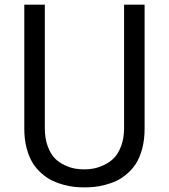

<svg xmlns="http://www.w3.org/2000/svg" viewBox="-20 -790 723 822"><path d="M599.1 -238.8Q599.1 -192.4 588.9 -154.1Q578.6 -115.7 562.5 -90.3Q546.4 -64.9 523.7 -45.7Q501 -26.4 478.3 -15.6Q455.6 -4.9 429.2 1.7Q402.8 8.3 382.8 10.3Q362.8 12.2 341.8 12.2Q320.8 12.2 300.5 10.3Q280.3 8.3 253.9 1.5Q227.5 -5.4 204.8 -16.1Q182.1 -26.9 159.4 -46.4Q136.7 -65.9 120.6 -91.3Q104.5 -116.7 94.2 -154.8Q84 -192.9 84 -238.8V-770H171.9V-241.2Q171.9 -197.3 184.3 -163.8Q196.8 -130.4 214.8 -112.1Q232.9 -93.8 257.6 -82.5Q282.2 -71.3 301.8 -68.1Q321.3 -64.9 341.8 -64.9Q361.3 -64.9 381.1 -68.6Q400.9 -72.3 425 -83.5Q449.2 -94.7 467.5 -113Q485.8 -131.3 498.3 -163.8Q510.7 -196.3 511.2 -238.8V-770H599.1Z"/></svg>

Font: Junction Regular
Style: Regular
Weight: 500
Designer: Caroline Hadilaksono
Foundry: Caroline Hadilaksono
Version: Version 1.056